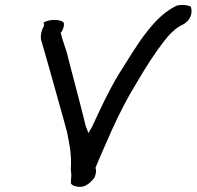

<svg xmlns="http://www.w3.org/2000/svg" viewBox="-20 -736 780 762"><path d="M155 -634C144 -615 140 -595 143 -578V-575H144C154 -540 165 -503 175 -467C190 -412 230 -273 246 -212C251 -187 255 -166 258 -147C262 -120 263 -88 261 -65L263 -42C263 -32 261 -15 261 -6L263 -9V-6C268 1 288 9 311 4C334 -4 347 -22 349 -24L355 -31C359 -42 364 -55 359 -70C378 -117 400 -165 423 -218C453 -284 487 -351 525 -412C559 -470 596 -528 634 -576C650 -597 662 -608 674 -618V-619C685 -627 693 -632 697 -634C702 -637 708 -639 713 -643C741 -661 744 -693 737 -710C728 -715 706 -719 682 -714L667 -706C628 -684 597 -653 567 -615C525 -563 488 -499 451 -441C411 -375 377 -301 345 -232C340 -224 336 -216 331 -208C328 -216 324 -226 320 -236C312 -272 273 -420 264 -454L251 -504C243 -541 228 -574 221 -606L227 -614C230 -624 236 -630 233 -646C222 -661 170 -660 153 -646Z"/></svg>

Font: Stray Cat
Style: BlkObl
Weight: 900
Version: Version 1.0